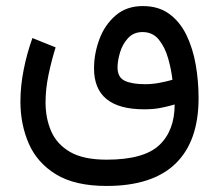

<svg xmlns="http://www.w3.org/2000/svg" viewBox="-20 -406 732 642"><path d="M336.4 215.8Q231 215.8 167.7 177.2Q104.5 138.7 76.4 74.5Q48.3 10.3 48.3 -66.4Q48.3 -118.2 59.1 -172.6Q69.8 -227.1 88.4 -278.8L166 -247.6Q151.9 -202.6 142.1 -155.3Q132.3 -107.9 132.3 -63.5Q132.3 -10.7 151.1 32.7Q169.9 76.2 214.4 102.1Q258.8 127.9 336.4 127.9Q460.9 127.9 512.5 79.3Q564 30.8 564 -56.6Q538.6 -49.3 515.4 -44.9Q492.2 -40.5 461.9 -40.5Q294.4 -40.5 294.4 -177.2Q294.4 -226.6 312.3 -274.7Q330.1 -322.8 366.5 -354.2Q402.8 -385.7 457.5 -385.7Q510.3 -385.7 546.1 -359.4Q582 -333 603.5 -288.6Q625 -244.1 634.5 -189.5Q644 -134.8 644 -78.1Q644 66.4 566.9 141.1Q489.7 215.8 336.4 215.8ZM465.3 -124.5Q488.3 -124.5 511.2 -128.7Q534.2 -132.8 556.6 -139.2Q552.7 -173.8 542.2 -210.9Q531.7 -248 511.2 -273.4Q490.7 -298.8 456.5 -298.8Q426.8 -298.8 408.2 -278.6Q389.6 -258.3 381.3 -230.5Q373 -202.6 373 -180.7Q373 -147.5 397 -136Q420.9 -124.5 465.3 -124.5Z"/></svg>

Font: Vazirmatn RD
Style: Regular
Weight: 400
Designer: Saber Rastikerdar
Foundry: Saber Rastikerdar
Version: Version 32.102